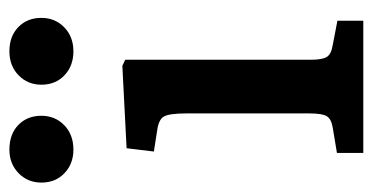

<svg xmlns="http://www.w3.org/2000/svg" viewBox="-237 -580 792 408"><g transform="rotate(-90 159.0 -376.0)"><path d="M38 0V-56L92 -65Q110 -68 116 -77.5Q122 -87 122 -115V-375Q122 -412 115.5 -423.5Q109 -435 86 -438L41 -445L48 -503L223 -512L236 -506V-112Q236 -87 242 -77.5Q248 -68 267 -65L319 -55V0ZM254 -616Q223 -616 203 -635Q183 -654 183 -684Q183 -713 203 -732.5Q223 -752 254 -752Q286 -752 305.5 -733Q325 -714 325 -684Q325 -655 305 -635.5Q285 -616 254 -616ZM45 -616Q15 -616 -5 -635Q-25 -654 -25 -684Q-25 -713 -5 -732.5Q15 -752 45 -752Q78 -752 97.5 -733Q117 -714 117 -684Q117 -655 97 -635.5Q77 -616 45 -616Z"/></g></svg>

Font: Literata 12pt Medium
Style: Regular
Weight: 500
Designer: Latin by Veronika Burian and Jose Scaglione. Greek by Irene Vlachou. Cyrillic by Vera Evstafieva.
Foundry: TypeTogether
Version: Version 3.002